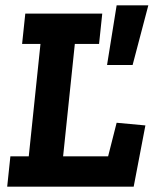

<svg xmlns="http://www.w3.org/2000/svg" viewBox="-20 -701 577 721"><path d="M537 -681 478 -457H382L418 -681ZM482 0H7L19 -114H88L132 -536H63L75 -650H364L352 -536H261L217 -114H386L418 -240L526 -230Z"/></svg>

Font: Zilla Slab
Style: Bold Italic
Weight: 700
Italic angle: -6°
Designer: Typotheque.com
Foundry: Typotheque type foundry
Version: Version 1.1; 2017; ttfautohint (v1.6)